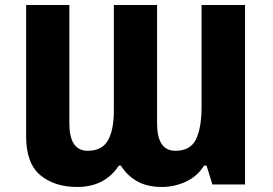

<svg xmlns="http://www.w3.org/2000/svg" viewBox="-20 -734 1085 764"><path d="M287 10Q197 10 140.5 -37Q84 -84 84 -191V-714H256V-243Q256 -134 329 -134Q386 -134 409.5 -175.5Q433 -217 433 -293V-714H605V-243Q605 -134 678 -134Q738 -134 760 -180Q782 -226 782 -308V-714H955V0H825L802 -75H792Q765 -32 719.5 -11Q674 10 624 10Q566 10 526 -12.5Q486 -35 461 -75H453Q397 10 287 10Z"/></svg>

Font: Noto Sans ExtraBold
Style: Regular
Weight: 800
Designer: Monotype Design Team
Foundry: Monotype Imaging Inc.
Version: Version 2.007